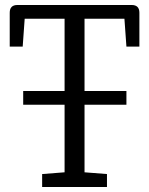

<svg xmlns="http://www.w3.org/2000/svg" viewBox="-20 -750 598 770"><path d="M149 0V-52L239 -59V-330H73V-385H239V-675H79L71 -563H19V-699Q19 -730 50 -730H508Q539 -730 539 -699V-563H487L479 -675H319V-385H487V-330H319V-59L409 -52V0Z"/></svg>

Font: Fauna One
Style: Regular
Weight: 400
Designer: Eduardo Rodriguez Tunni
Foundry: Eduardo Rodriguez Tunni
Version: Version 2.001; ttfautohint (v1.8.4.7-5d5b);gftools[0.9.23]